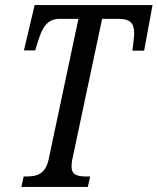

<svg xmlns="http://www.w3.org/2000/svg" viewBox="-20 -734 619 754"><path d="M64 0H325L334 -41H319C286 -41 261 -46 261 -80C261 -90 262 -101 265 -113L381 -660H445C490 -660 507 -644 507 -603C507 -597 506 -586 505 -578L500 -535H546L579 -714H116L74 -536H118L131 -577C146 -625 166 -660 213 -660H288L171 -108C158 -49 124 -41 84 -41H73Z"/></svg>

Font: Noto Serif ExtraCondensed
Style: Italic
Weight: 400
Width: 2
Italic angle: -12°
Designer: Monotype Design Team
Foundry: Monotype Imaging Inc.
Version: Version 2.014